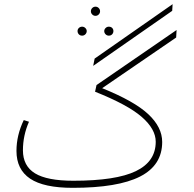

<svg xmlns="http://www.w3.org/2000/svg" viewBox="-20 -889 930 921"><path d="M806 -837 427 -573 434 -608 808 -869ZM825 -709 470 -466Q624 -404 691 -341.5Q758 -279 758 -208Q758 -96 651.5 -42Q545 12 329 12Q190 12 124.5 -32Q59 -76 59 -165Q59 -240 94 -313L119 -305Q90 -239 90 -168Q90 -93 148 -57.5Q206 -22 332 -22Q536 -22 631.5 -68Q727 -114 727 -209Q727 -270 659.5 -328.5Q592 -387 436 -449L443 -481L827 -745ZM416 -835Q416 -844 422.5 -850.5Q429 -857 438 -857Q447 -857 453.5 -850.5Q460 -844 460 -835Q460 -826 453.5 -819.5Q447 -813 438 -813Q429 -813 422.5 -819.5Q416 -826 416 -835ZM352 -740Q352 -749 358.5 -755Q365 -761 374 -761Q383 -761 389.5 -754.5Q396 -748 396 -740Q396 -731 389.5 -724.5Q383 -718 374 -718Q364 -718 358 -724.5Q352 -731 352 -740ZM480 -740Q480 -748 486.5 -754.5Q493 -761 502 -761Q512 -761 518 -755Q524 -749 524 -740Q524 -731 518 -724.5Q512 -718 502 -718Q493 -718 486.5 -724.5Q480 -731 480 -740Z"/></svg>

Font: FiraGO UltraLight
Style: Regular
Weight: 200
Designer: bBox Type
Foundry: bBox Type GmbH
Version: Version 1.001